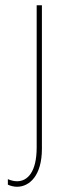

<svg xmlns="http://www.w3.org/2000/svg" viewBox="-20 -537 295 733"><path d="M10 147V168C21 173 33 176 45 176C92 176 140 134 140 31V-517H120V26C120 120 85 155 45 155C34 155 22 152 10 147Z"/></svg>

Font: Chess Sans Thin
Style: Regular
Weight: 100
Designer: Wolf Bōese
Foundry: Wolf Bōese
Version: Version 7.223;Glyphs 3.3 (3306)